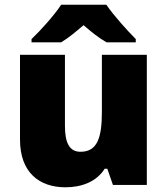

<svg xmlns="http://www.w3.org/2000/svg" viewBox="-20 -786 710 816"><path d="M432 -766H240C210 -720 152 -656 114 -620V-606H240C275 -628 300 -649 335 -679C370 -649 398 -626 433 -606H557V-620C523 -654 463 -720 432 -766ZM604 -553H413V-311C413 -201 394 -141 322 -141C275 -141 256 -179 256 -251V-553H65V-193C65 -51 149 10 258 10C326 10 390 -13 425 -69H436L460 0H604Z"/></svg>

Font: Noto Sans Kannada Black
Style: Regular
Weight: 900
Designer: Jelle Bosma - Monotype Design Team
Foundry: Monotype Imaging Inc.
Version: Version 2.005